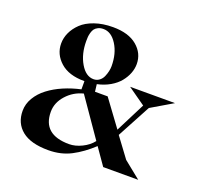

<svg xmlns="http://www.w3.org/2000/svg" viewBox="-123 -834 1037 989"><g transform="rotate(20 395.5 -340.0)"><path d="M454.1 -113.8 310.1 -321.8Q255.9 -308.1 219 -266.8Q182.1 -225.6 182.1 -175.8Q182.1 -50.8 327.1 -50.8Q360.8 -50.8 396.7 -68.4Q432.6 -85.9 454.1 -113.8ZM292 -668.9Q274.9 -668.9 262.7 -662.8Q250.5 -656.7 244.1 -648.2Q237.8 -639.6 234.1 -626.5Q230.5 -613.3 229.7 -603.3Q229 -593.3 229 -580.1Q229 -509.8 258.8 -459Q288.6 -408.2 331.1 -408.2Q349.1 -408.2 362.5 -418.5Q376 -428.7 382.8 -444.6Q389.6 -460.4 392.8 -475.3Q396 -490.2 396 -502.9Q396 -572.3 365.5 -620.6Q335 -668.9 292 -668.9ZM536.1 -206.1 618.2 -368.2 522 -436H768.1L649.9 -366.2L551.8 -183.1L631.8 -75.2L725.1 0H533.2L469.2 -91.8Q416.5 -42.5 361.3 -13.7Q306.2 15.1 236.8 15.1Q140.6 15.1 92.3 -23.9Q43.9 -63 43.9 -130.9Q43.9 -168.5 64.2 -202.6Q84.5 -236.8 118.9 -262.9Q153.3 -289.1 197.5 -308.1Q241.7 -327.1 291 -337.9V-382.8H289.1Q204.6 -382.8 158.2 -424.3Q111.8 -465.8 111.8 -524.9Q111.8 -555.2 125.2 -584.5Q138.7 -613.8 164.8 -638.9Q190.9 -664.1 235.1 -679.4Q279.3 -694.8 335 -694.8Q420.4 -694.8 467.3 -655.3Q514.2 -615.7 514.2 -557.1Q514.2 -531.7 504.4 -506.3Q494.6 -481 475.8 -457.8Q457 -434.6 426 -416.5Q395 -398.4 356 -390.1L360.8 -350.1H430.2Z"/></g></svg>

Font: Bluu Next
Style: Bold
Weight: 700
Designer: Jean-Baptiste Morizot, Igor Stepanchenko (Cyrillic)
Foundry: Igor Stepanchenko
Version: Version 1.005